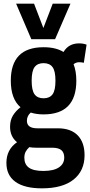

<svg xmlns="http://www.w3.org/2000/svg" viewBox="-20 -809 494 1049"><path d="M218 -184Q179 -184 148 -194Q127 -176 127 -149Q127 -108 184 -108H296Q367 -108 404.5 -69.5Q442 -31 442 39Q442 124 382 172Q322 220 209 220Q114 220 64.5 184.5Q15 149 15 81Q15 8 73 -32Q35 -63 35 -116Q35 -152 50.5 -177.5Q66 -203 92 -223Q39 -269 39 -368Q39 -551 218 -551Q285 -551 327 -525Q355 -572 412 -572Q435 -572 453 -565L438 -466Q426 -469 412 -469Q395 -469 382 -458Q397 -420 397 -368Q397 -184 218 -184ZM218 -272Q251 -272 267 -293.5Q283 -315 283 -368Q283 -421 267 -442.5Q251 -464 218 -464Q185 -464 169 -442.5Q153 -421 153 -368Q153 -315 169 -293.5Q185 -272 218 -272ZM113 53Q113 89 138 107Q163 125 217 125Q273 125 302 105.5Q331 86 331 52Q331 25 315.5 11.5Q300 -2 264 -2H177Q157 -2 140 -5Q127 7 120 20.5Q113 34 113 53ZM365 -789 281 -595H151L68 -789H166L217 -656L268 -789Z"/></svg>

Font: Georama Semi Condensed SemiBold
Style: Regular
Weight: 600
Width: 4
Designer: Jean-Baptiste Levee
Foundry: Production Type
Version: Version 1.000